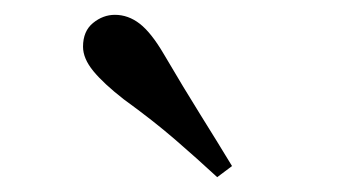

<svg xmlns="http://www.w3.org/2000/svg" viewBox="-20 -859 482 259"><path d="M293 -635 273 -620Q246 -645 216.5 -670.5Q187 -696 147 -725Q120 -746 106 -763Q92 -780 92 -796Q92 -817 105.5 -828Q119 -839 135 -839Q153 -839 168.5 -827Q184 -815 201 -786Q228 -740 250.5 -704Q273 -668 293 -635Z"/></svg>

Font: Noto Serif SC ExtraLight SemiBold
Style: Regular
Weight: 600
Version: Version 2.002-H1;hotconv 1.1.0;makeotfexe 2.6.0